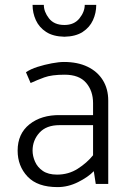

<svg xmlns="http://www.w3.org/2000/svg" viewBox="-20 -751 523 784"><path d="M113 -136Q113 -178 141 -209Q169 -240 223 -240H360V-117Q335 -86 297.5 -62Q260 -38 213 -38Q177 -38 155 -53Q133 -68 123 -91Q113 -114 113 -136ZM105 -412Q131 -424 161 -435Q191 -446 244 -446Q303 -446 331.5 -413Q360 -380 360 -330V-281H225Q149 -282 100.5 -243.5Q52 -205 52 -136Q52 -73 92.5 -30Q133 13 215 13Q258 13 299 -7.5Q340 -28 363 -52L371 0H422V-340Q422 -388 400 -423.5Q378 -459 337.5 -478.5Q297 -498 241 -498Q221 -498 191.5 -492.5Q162 -487 133.5 -478Q105 -469 86 -456ZM326 -731Q326 -703 304.5 -676Q283 -649 243 -649Q201 -649 180 -676Q159 -703 159 -731H113Q113 -698 126.5 -668.5Q140 -639 168.5 -620.5Q197 -602 243 -601Q289 -602 317.5 -620.5Q346 -639 359.5 -668.5Q373 -698 373 -731Z"/></svg>

Font: Catamaran Light
Style: Regular
Weight: 300
Designer: Pria Ravichandran
Version: Version 2.000